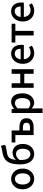

<svg xmlns="http://www.w3.org/2000/svg" viewBox="1840 -2702 1085 4805"><g transform="rotate(-90 2382.5 -299.5)"><path d="M308 14Q240 14 180.5 -20.5Q121 -55 84.5 -119.5Q48 -184 48 -275Q48 -367 84.5 -431.5Q121 -496 180.5 -530Q240 -564 308 -564Q358 -564 405 -544.5Q452 -525 488 -488Q524 -451 545 -397.5Q566 -344 566 -275Q566 -184 529.5 -119.5Q493 -55 434.5 -20.5Q376 14 308 14ZM308 -82Q351 -82 382.5 -106Q414 -130 431 -173.5Q448 -217 448 -275Q448 -333 431 -376.5Q414 -420 382.5 -444.5Q351 -469 308 -469Q264 -469 232.5 -444.5Q201 -420 184 -376.5Q167 -333 167 -275Q167 -217 184 -173.5Q201 -130 232.5 -106Q264 -82 308 -82Z M935 14Q809 14 740 -78Q671 -170 671 -337Q671 -445 687 -519.5Q703 -594 733 -643Q763 -692 805.5 -720.5Q848 -749 901 -764.5Q954 -780 1017 -789Q1049 -794 1069 -798.5Q1089 -803 1104.5 -808.5Q1120 -814 1137 -822L1159 -719Q1137 -703 1106.5 -694.5Q1076 -686 1041 -681Q980 -672 936 -662.5Q892 -653 862.5 -633Q833 -613 815 -575.5Q797 -538 789 -474Q781 -410 781 -312Q781 -201 820 -141.5Q859 -82 933 -82Q973 -82 1001.5 -105.5Q1030 -129 1046.5 -171.5Q1063 -214 1063 -271Q1063 -326 1047.5 -364Q1032 -402 1002.5 -421.5Q973 -441 931 -441Q896 -441 857 -421.5Q818 -402 780 -349L776 -430Q811 -478 860.5 -503Q910 -528 963 -528Q1026 -528 1075.5 -497.5Q1125 -467 1153.5 -410Q1182 -353 1182 -271Q1182 -185 1149 -121Q1116 -57 1060 -21.5Q1004 14 935 14Z M1405 0V-458H1220V-551H1520V-356H1601Q1667 -356 1718 -338Q1769 -320 1797.5 -281.5Q1826 -243 1826 -180Q1826 -116 1797.5 -76.5Q1769 -37 1718 -18.5Q1667 0 1601 0ZM1520 -91H1592Q1653 -91 1683 -112.5Q1713 -134 1713 -181Q1713 -226 1683 -247.5Q1653 -269 1592 -269H1520Z M1957 223V-551H2051L2061 -490H2063Q2100 -520 2143 -542Q2186 -564 2233 -564Q2302 -564 2351 -529Q2400 -494 2425 -431.5Q2450 -369 2450 -284Q2450 -190 2416.5 -123Q2383 -56 2329 -21Q2275 14 2213 14Q2177 14 2140 -2.5Q2103 -19 2069 -49L2072 45V223ZM2191 -83Q2231 -83 2262.5 -106Q2294 -129 2312.5 -173.5Q2331 -218 2331 -282Q2331 -340 2317.5 -381.5Q2304 -423 2276 -445.5Q2248 -468 2202 -468Q2170 -468 2138.5 -451.5Q2107 -435 2072 -401V-132Q2104 -105 2135 -94Q2166 -83 2191 -83Z M2587 0V-551H2702V-335H2938V-551H3054V0H2938V-234H2702V0Z M3457 14Q3382 14 3321 -20.5Q3260 -55 3224 -119.5Q3188 -184 3188 -275Q3188 -342 3209 -395.5Q3230 -449 3266 -486.5Q3302 -524 3347 -544Q3392 -564 3439 -564Q3512 -564 3562 -531.5Q3612 -499 3638 -440.5Q3664 -382 3664 -304Q3664 -287 3662.5 -271.5Q3661 -256 3658 -245H3301Q3306 -193 3328.5 -155.5Q3351 -118 3387.5 -97.5Q3424 -77 3471 -77Q3508 -77 3540 -88Q3572 -99 3602 -118L3642 -45Q3604 -20 3557.5 -3Q3511 14 3457 14ZM3300 -325H3564Q3564 -395 3532.5 -434Q3501 -473 3441 -473Q3407 -473 3377 -456Q3347 -439 3326.5 -406Q3306 -373 3300 -325Z M3898 0V-458H3721V-551H4191V-458H4013V0Z M4516 14Q4441 14 4380 -20.5Q4319 -55 4283 -119.5Q4247 -184 4247 -275Q4247 -342 4268 -395.5Q4289 -449 4325 -486.5Q4361 -524 4406 -544Q4451 -564 4498 -564Q4571 -564 4621 -531.5Q4671 -499 4697 -440.5Q4723 -382 4723 -304Q4723 -287 4721.5 -271.5Q4720 -256 4717 -245H4360Q4365 -193 4387.5 -155.5Q4410 -118 4446.5 -97.5Q4483 -77 4530 -77Q4567 -77 4599 -88Q4631 -99 4661 -118L4701 -45Q4663 -20 4616.5 -3Q4570 14 4516 14ZM4359 -325H4623Q4623 -395 4591.5 -434Q4560 -473 4500 -473Q4466 -473 4436 -456Q4406 -439 4385.5 -406Q4365 -373 4359 -325Z"/></g></svg>

Font: Noto Sans SC Medium
Style: Regular
Weight: 500
Designer: Ryoko NISHIZUKA  (kana, bopomofo & ideographs); Paul D. Hunt (Latin, Greek & Cyrillic); Sandoll Communications , Soo-you
Foundry: Adobe
Version: Version 2.004-H2;hotconv 1.0.118;makeotfexe 2.5.65603